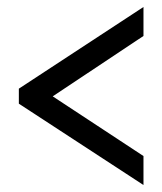

<svg xmlns="http://www.w3.org/2000/svg" viewBox="-20 -633 465 550"><path d="M391 -103V-186L131 -357L391 -530V-613L34 -379V-336Z"/></svg>

Font: Noto Serif Ethiopic ExtraCondensed Black
Style: Regular
Weight: 900
Width: 2
Designer: Monotype Design Team
Foundry: Monotype Imaging Inc.
Version: Version 2.102